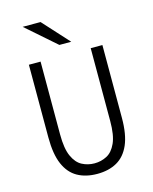

<svg xmlns="http://www.w3.org/2000/svg" viewBox="-135 -1009 885 1110"><g transform="rotate(-15 308.0 -454.5)"><path d="M308 12Q239 12 189.8 -15.8Q140.5 -43.5 114.2 -104.2Q88 -165 88 -264V-700H158V-264Q158 -179 179 -132.8Q200 -86.5 234.2 -68.8Q268.5 -51 308 -51Q347.5 -51 381.8 -68.8Q416 -86.5 437 -132.8Q458 -179 458 -264V-700H528V-264Q528 -165 501.5 -104.2Q475 -43.5 425.8 -15.8Q376.5 12 308 12ZM288 -765 110 -921H217L359 -765Z"/></g></svg>

Font: Overpass Mono Light Light
Style: Regular
Weight: 300
Monospace: yes
Version: Version 4.000